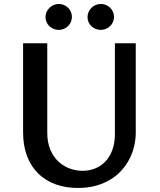

<svg xmlns="http://www.w3.org/2000/svg" viewBox="-20 -932 804 962"><path d="M216.8 -715.3V-267.6Q216.8 -218.3 232.2 -182.1Q247.6 -146 272.7 -122.6Q297.9 -99.1 329.6 -87.6Q361.3 -76.2 393.6 -76.2Q426.8 -76.2 456.3 -87.9Q485.8 -99.6 507.8 -122.6Q529.8 -145.5 542.7 -180.2Q555.7 -214.8 555.7 -261.2V-715.3H660.2V-268.1Q660.2 -234.9 652.6 -201.4Q645 -168 629.4 -137.2Q613.8 -106.4 590.1 -79.6Q566.4 -52.7 534.2 -33Q502 -13.2 461.2 -1.7Q420.4 9.8 371.1 9.8Q309.6 9.8 258.8 -8.5Q208 -26.9 171.6 -62.5Q135.3 -98.1 115.5 -150.1Q95.7 -202.1 95.7 -269.5V-715.3ZM208 -846.2Q208 -859.4 213.1 -871.3Q218.3 -883.3 227.3 -892.3Q236.3 -901.4 248.3 -906.7Q260.3 -912.1 274.4 -912.1Q288.1 -912.1 300.3 -907Q312.5 -901.9 321.3 -893.1Q330.1 -884.3 335.2 -872.3Q340.3 -860.4 340.3 -847.2Q340.3 -834 335.2 -822.3Q330.1 -810.5 321.3 -801.5Q312.5 -792.5 300.3 -787.4Q288.1 -782.2 273.9 -782.2Q260.3 -782.2 248.3 -787.4Q236.3 -792.5 227.3 -801Q218.3 -809.6 213.1 -821.3Q208 -833 208 -846.2ZM418.5 -846.2Q418.5 -859.4 423.6 -871.3Q428.7 -883.3 437.7 -892.3Q446.8 -901.4 459 -906.7Q471.2 -912.1 485.4 -912.1Q499 -912.1 511 -907Q522.9 -901.9 532 -893.1Q541 -884.3 546.1 -872.3Q551.3 -860.4 551.3 -847.2Q551.3 -834 546.1 -822.3Q541 -810.5 532 -801.5Q522.9 -792.5 510.7 -787.4Q498.5 -782.2 484.4 -782.2Q470.7 -782.2 458.7 -787.4Q446.8 -792.5 437.7 -801Q428.7 -809.6 423.6 -821.3Q418.5 -833 418.5 -846.2Z"/></svg>

Font: Proza Libre
Style: Medium
Weight: 500
Designer: Jasper de Waard
Foundry: Jasper de Waard
Version: Version 1.000; ttfautohint (v1.4.1.8-43bc)